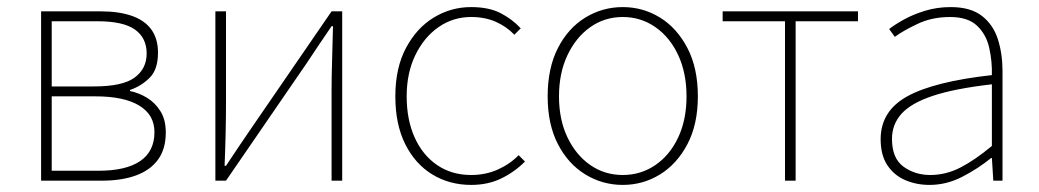

<svg xmlns="http://www.w3.org/2000/svg" viewBox="-20 -510 2932 542"><path d="M96 0V-478H264Q315 -478 351.5 -465.5Q388 -453 407 -427Q426 -401 426 -361Q426 -314 402.5 -290.5Q379 -267 347 -256V-253Q372 -248 395 -234Q418 -220 433 -196Q448 -172 448 -136Q448 -90 426.5 -60Q405 -30 364.5 -15Q324 0 268 0ZM126 -266H245Q326 -266 360 -291Q394 -316 394 -359Q394 -403 361 -426.5Q328 -450 255 -450H126ZM126 -28H258Q336 -28 376 -55.5Q416 -83 416 -137Q416 -186 373 -212Q330 -238 250 -238H126Z M588 0V-478H618V-224Q618 -184 617 -137Q616 -90 614 -42H618Q633 -65 653 -94.5Q673 -124 688 -146L916 -478H946V0H916V-254Q916 -294 917.5 -341Q919 -388 920 -436H916Q901 -414 881 -384.5Q861 -355 846 -332L618 0Z M1310 12Q1249 12 1200.5 -17.5Q1152 -47 1124 -103Q1096 -159 1096 -238Q1096 -318 1126 -374.5Q1156 -431 1204.5 -460.5Q1253 -490 1310 -490Q1360 -490 1393 -473Q1426 -456 1450 -430L1432 -412Q1410 -435 1379.5 -448.5Q1349 -462 1310 -462Q1259 -462 1218 -433.5Q1177 -405 1152.5 -354.5Q1128 -304 1128 -238Q1128 -172 1150.5 -122Q1173 -72 1214 -44Q1255 -16 1310 -16Q1351 -16 1385.5 -31.5Q1420 -47 1444 -72L1462 -54Q1432 -24 1394.5 -6Q1357 12 1310 12Z M1738 12Q1681 12 1632.5 -17.5Q1584 -47 1555 -103Q1526 -159 1526 -238Q1526 -318 1555 -374.5Q1584 -431 1632.5 -460.5Q1681 -490 1738 -490Q1795 -490 1843 -460.5Q1891 -431 1920.5 -374.5Q1950 -318 1950 -238Q1950 -159 1920.5 -103Q1891 -47 1843 -17.5Q1795 12 1738 12ZM1738 -16Q1789 -16 1830 -44Q1871 -72 1894.5 -122Q1918 -172 1918 -238Q1918 -304 1894.5 -354.5Q1871 -405 1830 -433.5Q1789 -462 1738 -462Q1687 -462 1646.5 -433.5Q1606 -405 1582 -354.5Q1558 -304 1558 -238Q1558 -172 1582 -122Q1606 -72 1646.5 -44Q1687 -16 1738 -16Z M2196 0V-450H2020V-478H2402V-450H2226V0Z M2604 12Q2567 12 2535.5 -1.5Q2504 -15 2485 -43.5Q2466 -72 2466 -117Q2466 -197 2542 -238.5Q2618 -280 2780 -298Q2781 -337 2772.5 -375Q2764 -413 2738 -437.5Q2712 -462 2662 -462Q2611 -462 2570 -442.5Q2529 -423 2506 -406L2490 -428Q2505 -440 2531 -454.5Q2557 -469 2591 -479.5Q2625 -490 2664 -490Q2720 -490 2752 -465Q2784 -440 2797 -399Q2810 -358 2810 -310V0H2784L2780 -64H2778Q2741 -34 2696.5 -11Q2652 12 2604 12ZM2606 -16Q2650 -16 2691 -37Q2732 -58 2780 -98V-272Q2675 -260 2613.5 -239.5Q2552 -219 2525 -189Q2498 -159 2498 -118Q2498 -63 2530.5 -39.5Q2563 -16 2606 -16Z"/></svg>

Font: Source Sans 3 VF
Style: Regular
Weight: 200
Designer: Paul D. Hunt
Foundry: Adobe
Version: Version 3.046;hotconv 1.0.118;makeotfexe 2.5.65603